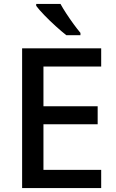

<svg xmlns="http://www.w3.org/2000/svg" viewBox="-20 -961 595 981"><path d="M497 0H93V-714H497V-621H202V-418H479V-326H202V-93H497ZM289 -941Q301 -919 319 -891.5Q337 -864 356 -838Q375 -812 391 -793V-781H319Q296 -799 265 -827Q234 -855 206.5 -883.5Q179 -912 165 -931V-941Z"/></svg>

Font: Noto Sans Lao Looped Medium
Style: Regular
Weight: 500
Designer: Mark Frömberg, Ben Mitchell
Foundry: The Fontpad Ltd
Version: Version 1.002; ttfautohint (v1.8.4.7-5d5b)